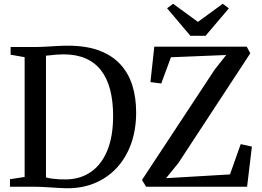

<svg xmlns="http://www.w3.org/2000/svg" viewBox="-20 -993 1392 1021"><path d="M330.5 8Q311 7.5 289.2 6.2Q267.5 5 245.5 3.5Q223.5 2 203 1Q182.5 0 165.5 0H33V-40L111 -52V-689L36.5 -702V-743H164Q193 -743 222.5 -744.8Q252 -746.5 281.8 -748.2Q311.5 -750 341.5 -750Q438 -750 506.8 -724.5Q575.5 -699 619.2 -651.8Q663 -604.5 683.5 -539.5Q704 -474.5 704 -395Q704 -304 677.5 -229.5Q651 -155 601.5 -101.2Q552 -47.5 483.5 -19Q415 9.5 330.5 8ZM332.5 -39Q407.5 -40 463.5 -78.8Q519.5 -117.5 550.5 -192.2Q581.5 -267 581.5 -376.5Q581.5 -455.5 565.5 -516.5Q549.5 -577.5 517 -619.2Q484.5 -661 434.8 -682.5Q385 -704 318 -704Q298 -704 280 -702.5Q262 -701 247.8 -699.2Q233.5 -697.5 224.5 -697V-49.5Q241 -45 259.2 -42.8Q277.5 -40.5 296 -39.5Q314.5 -38.5 332.5 -39ZM757 0 735 -36 1122 -623.5 1183 -700.5 889 -688.5 837.5 -549 780 -556.5 800.5 -745H1292L1311 -709.5L928.5 -126L863 -45.5L1203 -65.5L1260 -226.5L1319.5 -213.5L1294 0ZM992.5 -802.5 868.5 -949 900.5 -973 1032.5 -876.5 1164.5 -973 1197 -948.5 1073 -802.5Z"/></svg>

Font: Merriweather 60pt Medium
Style: Regular
Weight: 500
Version: Version 2.100